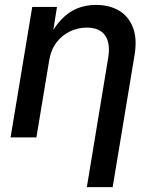

<svg xmlns="http://www.w3.org/2000/svg" viewBox="-20 -564 628 788"><path d="M181.6 -314.5 129.4 0H23.4L112.3 -535.6H213.9L192.9 -403.8L177.7 -404.3Q202.1 -452.6 231.2 -483.4Q260.3 -514.2 295.9 -529.1Q331.5 -543.9 373.5 -543.9Q428.7 -543.9 468.3 -520.5Q507.8 -497.1 525.6 -451.2Q543.5 -405.3 532.2 -337.9L442.4 204.1H336.4L423.8 -325.2Q434.1 -385.7 411.6 -418.2Q389.2 -450.7 335.9 -450.7Q300.3 -450.7 267.6 -435.3Q234.9 -419.9 211.9 -389.9Q189 -359.9 181.6 -314.5Z"/></svg>

Font: Inter 20pt Medium
Style: Italic
Weight: 500
Italic angle: -9.3988°
Version: Version 4.001;git-66647c0bb